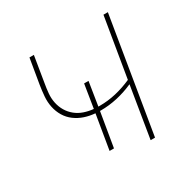

<svg xmlns="http://www.w3.org/2000/svg" viewBox="-124 -637 748 755"><g transform="rotate(-30 250.0 -260.0)"><path d="M352 0 390 -232Q354 -216 316.5 -207.5Q279 -199 241 -199H237L211 -44H191L217 -200Q192 -202 169.5 -209.5Q147 -217 128 -231Q109 -245 97 -265Q85 -285 80 -308.5Q75 -332 77 -357Q79 -382 83 -407L102 -520H122L103 -404Q99 -382 97 -359.5Q95 -337 99.5 -316Q104 -295 114.5 -277.5Q125 -260 141 -247Q157 -234 177.5 -227Q198 -220 220 -218L237 -324H257L240 -217H247Q284 -217 320.5 -225.5Q357 -234 393 -250L438 -520H458L372 0Z"/></g></svg>

Font: Iosevka Curly Thin
Style: Italic
Weight: 100
Italic angle: -9°
Monospace: yes
Designer: Belleve Invis
Foundry: Belleve Invis
Version: Version 22.1.2; ttfautohint (v1.8.4)